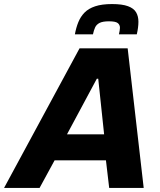

<svg xmlns="http://www.w3.org/2000/svg" viewBox="-63 -926 789 946"><path d="M-43 0 329 -688H566L645 0H475L459 -136H206L132 0ZM267 -264H450L421 -538H414ZM306 -757Q312 -790 323 -817Q334 -844 353.5 -864Q373 -884 406 -895Q439 -906 489 -906Q539 -906 567.5 -895.5Q596 -885 607.5 -865.5Q619 -846 619 -819Q619 -805 617 -789.5Q615 -774 611 -757H523Q525 -766 526.5 -774.5Q528 -783 528 -789Q528 -804 517 -812.5Q506 -821 474 -821Q443 -821 427.5 -813Q412 -805 405.5 -790.5Q399 -776 395 -757Z"/></svg>

Font: Saira Thin
Style: Bold Italic
Weight: 700
Italic angle: -12°
Version: Version 1.101